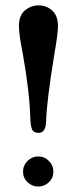

<svg xmlns="http://www.w3.org/2000/svg" viewBox="-20 -678 284 708"><path d="M122.1 -658.2Q151.9 -658.2 172.9 -638.7Q193.8 -619.1 193.8 -583Q193.8 -554.2 180.2 -477.1Q152.3 -306.2 149.9 -230Q148.9 -188 122.1 -188Q104 -188 98.4 -200.4Q92.8 -212.9 91.8 -242.2Q88.9 -341.3 64 -480Q49.8 -549.8 49.8 -583Q49.8 -621.1 72 -639.6Q94.2 -658.2 122.1 -658.2ZM81.5 -6.1Q64.9 -22 64.9 -44.9Q64.9 -67.9 81.5 -84.5Q98.1 -101.1 121.1 -101.1Q144 -101.1 160.4 -84.5Q176.8 -67.9 176.8 -44.9Q176.8 -22 160.4 -6.1Q144 9.8 121.1 9.8Q98.1 9.8 81.5 -6.1Z"/></svg>

Font: Linux Libertine
Style: Semibold
Weight: 600
Designer: Philipp H. Poll
Foundry: Philipp H. Poll
Version: Version 5.1.2 ; ttfautohint (v0.9)